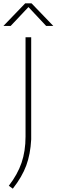

<svg xmlns="http://www.w3.org/2000/svg" viewBox="-52 -964 340 1154"><path d="M1 152.5Q53.5 84.5 77.5 14.5Q101.5 -55.5 101.5 -143V-740H135.5V-126Q131 -38 106 30.2Q81 98.5 25 170ZM268.5 -808H225.5L119 -921.5L12 -808H-31.5L99.5 -944H137.5Z"/></svg>

Font: Encode Sans Semi Expanded Thin
Style: Regular
Weight: 250
Width: 6
Designer: Multiple Designers
Foundry: Impallari Type
Version: Version 2.000